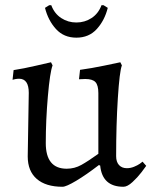

<svg xmlns="http://www.w3.org/2000/svg" viewBox="-20 -702 581 734"><path d="M53 -401Q46 -401 38 -399.5Q30 -398 28 -397L32 -434Q71 -440 116 -450.5Q161 -461 175 -464L181 -452Q171 -426 163 -334Q155 -242 155 -155Q155 -57 235 -57Q265 -57 291 -71.5Q317 -86 356 -114V-346Q356 -376 345 -388Q334 -400 306 -400L282 -399L286 -435Q330 -441 378 -451Q426 -461 440 -464L446 -452Q437 -429 430.5 -327Q424 -225 424 -105Q424 -83 435 -71Q446 -59 465 -59Q479 -59 492.5 -64.5Q506 -70 514.5 -76Q523 -82 525 -84L539 -68Q535 -62 520.5 -43Q506 -24 486.5 -6Q467 12 452 12Q371 12 363 -69L358 -71Q310 -34 271.5 -11Q233 12 219 12Q155 12 120.5 -18Q86 -48 86 -104L90 -347Q90 -401 53 -401ZM368 -682H376L392 -672Q380 -624 350 -591Q320 -558 272 -558Q224 -558 194 -591Q164 -624 152 -672L168 -682H176Q188 -650 214 -633Q240 -616 272 -616Q304 -616 330 -633Q356 -650 368 -682Z"/></svg>

Font: Sahitya
Style: Regular
Weight: 400
Designer: Juan Pablo del Peral
Foundry: Juan Pablo del Peral (http://www.huertatipografica.com)
Version: Version 1.001;PS 001.000;hotconv 1.0.70;makeotf.lib2.5.58329